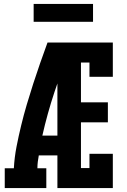

<svg xmlns="http://www.w3.org/2000/svg" viewBox="-20 -950 640 970"><path d="M4 0V-100H50Q53 -155 63.5 -209Q74 -263 87 -316.5Q100 -370 115.5 -422.5Q131 -475 148 -527.5Q165 -580 183 -631.5Q201 -683 220 -735H270V-719L331 -700Q291 -593 255 -484.5Q219 -376 194 -265H270V-165H176Q173 -149 171 -133Q169 -117 169 -100H214V0ZM270 0V-735H550V-562H432V-634H389V-433H525V-332H389V-101H432V-173H550V0ZM150 -840V-930H450V-840Z"/></svg>

Font: Iosevka Curly Slab Extended
Style: Bold
Weight: 700
Width: 7
Monospace: yes
Designer: Belleve Invis
Foundry: Belleve Invis
Version: Version 11.1.0; ttfautohint (v1.8.3)